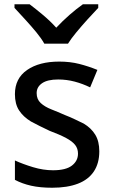

<svg xmlns="http://www.w3.org/2000/svg" viewBox="-20 -870 531 901"><path d="M225 11Q168 11 126 1.5Q84 -8 50 -26V-117Q87 -100 135 -85.5Q183 -71 229 -71Q289 -71 317.5 -93Q346 -115 346 -149Q346 -173 332.5 -190Q319 -207 290 -222.5Q261 -238 213 -256Q188 -268 166.5 -278.5Q145 -289 125 -300Q89 -322 69.5 -352Q50 -382 50 -428Q50 -502 107 -541.5Q164 -581 258 -581Q309 -581 352 -570Q395 -559 437 -542L403 -460Q368 -477 330.5 -487Q293 -497 253 -497Q203 -497 177.5 -479.5Q152 -462 152 -433Q152 -404 171 -386.5Q190 -369 220.5 -357Q251 -345 285 -330Q311 -320 332.5 -309.5Q354 -299 373 -290Q408 -269 427 -238Q446 -207 446 -160Q446 -104 420.5 -65.5Q395 -27 345.5 -8Q296 11 225 11ZM188 -665Q174 -690 150.5 -718.5Q127 -747 100 -776.5Q73 -806 48 -833V-850H119Q148 -828 181.5 -800Q215 -772 244 -740Q274 -772 306 -800Q338 -828 369 -850H441V-833Q417 -808 389.5 -777.5Q362 -747 338 -718Q314 -689 299 -665Z"/></svg>

Font: Menbere
Style: Regular
Weight: 400
Designer: Aleme Tadesse
Foundry: Sorkin Type Co
Version: Version 1.000